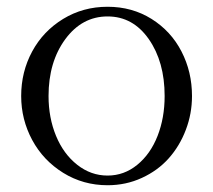

<svg xmlns="http://www.w3.org/2000/svg" viewBox="-20 -531 624 562"><path d="M294.9 11.2Q223.6 11.2 165 -25.1Q106.4 -61.5 74.2 -121.3Q42 -181.2 42 -250Q42 -320.8 74.2 -380.4Q106.4 -439.9 164.8 -475.6Q223.1 -511.2 294.9 -511.2Q366.7 -511.2 423.6 -475.6Q480.5 -439.9 511.2 -380.4Q542 -320.8 542 -250Q542 -198.2 523.9 -150.9Q505.9 -103.5 473.9 -67.6Q441.9 -31.7 395.3 -10.3Q348.6 11.2 294.9 11.2ZM122.1 -250Q122.1 -186.5 144 -133.3Q166 -80.1 206.1 -48.6Q246.1 -17.1 294.9 -17.1Q343.3 -17.1 381.8 -48.6Q420.4 -80.1 441.2 -133.1Q461.9 -186 461.9 -250Q461.9 -350.1 415.5 -416.5Q369.1 -482.9 294.9 -482.9Q220.2 -482.9 171.1 -416.3Q122.1 -349.6 122.1 -250Z"/></svg>

Font: Ortica Linear Light
Style: Regular
Weight: 300
Designer: Benedetta Bovani
Foundry: Collletttivo
Version: Version 2.000;Glyphs 3.1.2 (3151)